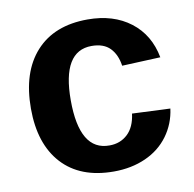

<svg xmlns="http://www.w3.org/2000/svg" viewBox="-67 -606 688 682"><g transform="rotate(-10 277.5 -265.0)"><path d="M290.4 9.6Q169.9 9.6 104.2 -62Q38.6 -133.7 38.6 -261.4Q38.6 -392.8 104.8 -465.7Q171.1 -538.6 291.6 -538.6Q384.3 -538.6 445.8 -491.6Q507.2 -444.6 522.9 -361.4L384.3 -355.4Q378.3 -396.4 355.4 -419.9Q332.5 -443.4 289.2 -443.4Q183.1 -443.4 183.1 -266.3Q183.1 -83.1 291.6 -84.3Q330.1 -84.3 356.6 -109Q383.1 -133.7 389.2 -181.9L526.5 -175.9Q519.3 -121.7 488 -78.9Q456.6 -36.1 405.4 -13.3Q354.2 9.6 290.4 9.6Z"/></g></svg>

Font: Ramabhadra
Style: Regular
Weight: 400
Designer: Purushoth Kumar Guthula
Foundry: Andhrapradesh Society for Knowledge Networks
Version: Version 1.0.5; ttfautohint (vUNKNOWN) -l 7 -r 28 -G 50 -x 13